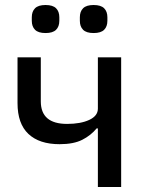

<svg xmlns="http://www.w3.org/2000/svg" viewBox="-20 -747 586 767"><path d="M371 -234H366Q343 -206 308.5 -188.5Q274 -171 218 -171Q137 -171 93.5 -212Q50 -253 50 -335V-518H143V-342Q143 -252 248 -252Q302 -252 336.5 -268Q371 -284 371 -313V-518H464V0H371ZM162 -615Q133 -615 120 -628Q107 -641 107 -664V-678Q107 -701 120 -714Q133 -727 162 -727Q191 -727 204 -714Q217 -701 217 -678V-664Q217 -641 204 -628Q191 -615 162 -615ZM354 -615Q325 -615 312 -628Q299 -641 299 -664V-678Q299 -701 312 -714Q325 -727 354 -727Q383 -727 396 -714Q409 -701 409 -678V-664Q409 -641 396 -628Q383 -615 354 -615Z"/></svg>

Font: IBM Plex Sans Text
Style: Regular
Weight: 450
Designer: Mike Abbink, Paul van der Laan, Pieter van Rosmalen
Foundry: Bold Monday
Version: Version 3.005